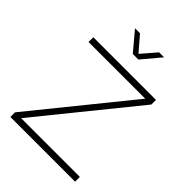

<svg xmlns="http://www.w3.org/2000/svg" viewBox="-257 -1042 1167 1167"><g transform="rotate(45 327.0 -458.5)"><path d="M203.1 -917H246.1L328.1 -821.8L410.2 -917H453.1L352.1 -796.9H304.2ZM601.1 -659.2 100.1 -41H605V0H48.8V-40L549.8 -658.2H62L63 -699.2H601.1Z"/></g></svg>

Font: Montserrat Ultra Light
Style: Regular
Weight: 200
Designer: Julieta Ulanovsky
Foundry: Julieta Ulanovsky
Version: Version 3.001;PS 003.001;hotconv 1.0.70;makeotf.lib2.5.58329